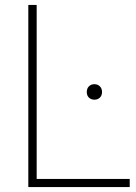

<svg xmlns="http://www.w3.org/2000/svg" viewBox="-20 -760 554 780"><path d="M95 0V-740H129V-33H507V0ZM363.5 -355Q350 -355 341.2 -363.5Q332.5 -372 332.5 -386Q332.5 -400.5 341.2 -409.2Q350 -418 363.5 -418Q377 -418 385.8 -409.2Q394.5 -400.5 394.5 -386Q394.5 -372 385.8 -363.5Q377 -355 363.5 -355Z"/></svg>

Font: Encode Sans SC Condensed Thin Thin
Style: Regular
Weight: 250
Version: Version 3.002